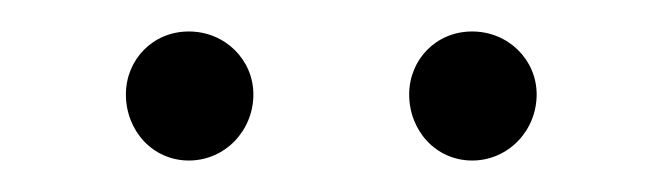

<svg xmlns="http://www.w3.org/2000/svg" viewBox="-20 -650 421 122"><path d="M100 -548C123 -548 141 -567 141 -590C141 -612 123 -630 100 -630C77 -630 60 -612 60 -590C60 -567 77 -548 100 -548ZM240 -590C240 -567 257 -548 280 -548C303 -548 321 -567 321 -590C321 -612 303 -630 280 -630C257 -630 240 -612 240 -590Z"/></svg>

Font: MV Cash ExtraLight
Style: Regular
Weight: 200
Designer: Rodrigo Fuenzalida
Foundry: fragTYPE
Version: Version 1.100;Glyphs 3.1.2 (3151)